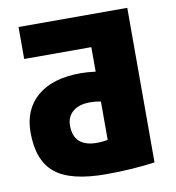

<svg xmlns="http://www.w3.org/2000/svg" viewBox="-83 -804 811 887"><g transform="rotate(-10 323.0 -360.0)"><path d="M378 -465V-580H63V-730H573V-5Q465 10 343 10Q178 10 105.5 -49Q33 -108 33 -240Q33 -348 104.5 -409Q176 -470 308 -470Q341 -470 378 -465ZM378 -325Q353 -330 328 -330Q275 -330 246.5 -305.5Q218 -281 218 -240Q218 -140 328 -140Q353 -140 378 -145Z"/></g></svg>

Font: Mplus 1p Black
Style: Regular
Weight: 900
Version: Version 1.061